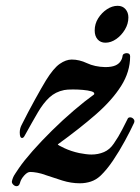

<svg xmlns="http://www.w3.org/2000/svg" viewBox="-20 -627 483 661"><path d="M37 14Q31 14 25.5 8.5Q20 3 21 -3Q24 -17 32 -28.5Q40 -40 45 -48Q62 -73 92 -107Q122 -141 159 -177.5Q196 -214 234 -246.5Q272 -279 304 -302Q307 -309 295 -312.5Q283 -316 265.5 -317.5Q248 -319 231 -319Q211 -319 201 -317Q171 -311 150 -291.5Q129 -272 110 -239.5Q91 -207 65 -160Q61 -152 56 -152Q48 -152 48 -171Q48 -184 54 -196Q76 -240 100 -283.5Q124 -327 138 -350Q164 -392 185.5 -407Q207 -422 227 -422Q253 -422 279.5 -409.5Q306 -397 342 -396Q365 -396 378 -402Q389 -407 395 -416Q401 -425 402 -435Q403 -440 407.5 -442Q412 -444 416 -444Q428 -444 428 -433Q428 -380 397 -331Q366 -282 310.5 -233.5Q255 -185 179 -130Q178 -128 201.5 -117Q225 -106 253 -100Q264 -98 274.5 -96.5Q285 -95 295 -95Q318 -95 338 -103.5Q358 -112 372 -133Q388 -156 401 -181.5Q414 -207 419 -217Q421 -223 428 -223Q435 -223 440 -217Q445 -211 441 -203Q429 -177 410 -142Q391 -107 369.5 -75Q348 -43 326 -22Q311 -8 293 -2Q275 4 255 4Q225 4 194.5 -5.5Q164 -15 138 -24Q122 -30 108 -32.5Q94 -35 84 -35Q74 -35 63 -22.5Q52 -10 49 2Q46 14 37 14ZM343 -480Q326 -480 316 -491.5Q306 -503 306 -522Q306 -545 318 -564Q330 -583 348 -595Q366 -607 385 -607Q402 -607 412 -595.5Q422 -584 422 -567Q422 -545 410 -525Q398 -505 380 -492.5Q362 -480 343 -480Z"/></svg>

Font: Praise
Style: Regular
Weight: 400
Designer: Robert E. Leuschke
Foundry: Robert E. Leuschke
Version: Version 1.100; ttfautohint (v1.8.3)